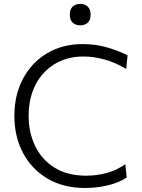

<svg xmlns="http://www.w3.org/2000/svg" viewBox="-20 -951 726 982"><path d="M416 10.5Q303.5 10.5 222.2 -38Q141 -86.5 97.2 -169.8Q53.5 -253 53.5 -358Q53.5 -466 98 -549Q142.5 -632 221.2 -678.8Q300 -725.5 402.5 -725.5Q473.5 -725.5 534.8 -706.5Q596 -687.5 632.5 -667.5L625.5 -598.5Q567.5 -632.5 513 -647.2Q458.5 -662 407 -662Q325 -662 261.8 -624.8Q198.5 -587.5 162.5 -519.2Q126.5 -451 126.5 -357.5Q126.5 -273.5 159.8 -204.2Q193 -135 258.5 -93.8Q324 -52.5 421 -52.5Q473 -52.5 524.2 -65.8Q575.5 -79 621 -111.5L628 -43Q586 -15.5 529.5 -2.5Q473 10.5 416 10.5ZM389.5 -821.5Q366.5 -821.5 351.8 -835Q337 -848.5 337 -876Q337 -903.5 351.8 -917.2Q366.5 -931 390.5 -931Q414.5 -931 429 -916.8Q443.5 -902.5 443.5 -876Q443.5 -848.5 429 -835Q414.5 -821.5 389.5 -821.5Z"/></svg>

Font: Heraclito Light
Style: Regular
Weight: 300
Designer: Kostas Bartsokas (font) & Cristiano Sobral (main changes)
Foundry: Kostas Bartsokas (font) & Cristiano Sobral (main changes)
Version: Version 1.00;July 8, 2020;FontCreator 13.0.0.2655 64-bit